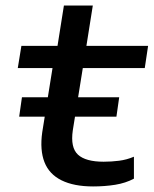

<svg xmlns="http://www.w3.org/2000/svg" viewBox="-20 -662 553 691"><path d="M315 9Q246 9 201.5 -13Q157 -35 140 -78.5Q123 -122 132 -186L169 -417H44L57 -497H187L210 -642H314L291 -497H513L501 -417H278L242 -193Q233 -131 260.5 -105.5Q288 -80 353 -80Q381 -80 408.5 -83.5Q436 -87 462 -98V-19Q432 -3 394.5 3Q357 9 315 9ZM49 -242 59 -312H409L399 -242Z"/></svg>

Font: Nunito Sans 7pt Expanded Medium
Style: Italic
Weight: 500
Width: 7
Italic angle: -9°
Designer: Vernon Adams
Foundry: Vernon Adams
Version: Version 3.101;gftools[0.9.27]